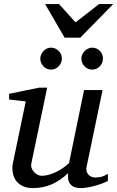

<svg xmlns="http://www.w3.org/2000/svg" viewBox="-20 -936 591 968"><path d="M523.9 -23.9Q514.6 -18.6 498.3 -12.2Q481.9 -5.9 462.9 -0.5Q443.8 4.9 424.1 8.5Q404.3 12.2 388.2 12.2Q359.9 12.2 346.2 2.7Q332.5 -6.8 327.4 -19.3Q322.3 -31.7 322.8 -44.4Q323.2 -57.1 323.2 -63Q283.7 -25.4 240.5 -6.6Q197.3 12.2 147 12.2Q112.3 12.2 90.3 0Q68.4 -12.2 57.1 -30.8Q45.9 -49.3 43.5 -71.3Q41 -93.3 44.9 -112.8L109.9 -424.8L25.9 -434.1V-462.9L176.8 -494.1H217.8L138.2 -112.8Q135.3 -100.1 139.4 -88.6Q143.6 -77.1 151.6 -68.6Q159.7 -60.1 169.9 -54.9Q180.2 -49.8 189.9 -49.8Q208 -49.8 226.3 -54.9Q244.6 -60.1 262.7 -68.8Q280.8 -77.6 297.4 -89.1Q314 -100.6 328.1 -113.8L403.8 -481.9H497.1L417 -97.2Q413.6 -81.5 417 -71Q420.4 -60.5 427.5 -53.7Q434.6 -46.9 443.6 -43.9Q452.6 -41 460.9 -41Q470.7 -41 486.8 -43.9Q502.9 -46.9 523.9 -59.1ZM292 -641.1Q292 -629.9 287.6 -619.6Q283.2 -609.4 275.6 -601.6Q268.1 -593.8 258.1 -589.4Q248 -585 236.8 -585Q226.1 -585 216.3 -589.4Q206.5 -593.8 199.2 -601.6Q191.9 -609.4 187.5 -619.1Q183.1 -628.9 183.1 -640.1Q183.1 -650.9 187.5 -660.9Q191.9 -670.9 199.2 -678.7Q206.5 -686.5 216.3 -691.2Q226.1 -695.8 236.8 -695.8Q248 -695.8 258.1 -691.4Q268.1 -687 275.6 -679.7Q283.2 -672.4 287.6 -662.4Q292 -652.3 292 -641.1ZM499 -641.1Q499 -629.9 494.9 -619.6Q490.7 -609.4 483.4 -601.6Q476.1 -593.8 466.1 -589.4Q456.1 -585 444.8 -585Q433.6 -585 423.6 -589.4Q413.6 -593.8 406.2 -601.6Q398.9 -609.4 394.5 -619.6Q390.1 -629.9 390.1 -641.1Q390.1 -651.4 394.8 -661.4Q399.4 -671.4 407 -679Q414.6 -686.5 424.6 -691.2Q434.6 -695.8 444.8 -695.8Q456.1 -695.8 466.1 -691.4Q476.1 -687 483.4 -679.7Q490.7 -672.4 494.9 -662.4Q499 -652.3 499 -641.1ZM384.8 -746.1H305.7L207.5 -915.5H277.8L360.8 -823.2L479.5 -915.5H550.8Z"/></svg>

Font: Charis SIL APac
Style: Italic
Weight: 400
Italic angle: -11°
Foundry: SIL International
Version: Version 5.000